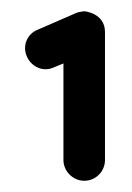

<svg xmlns="http://www.w3.org/2000/svg" viewBox="-20 -786 236 342"><path d="M130 -766C129 -766 117 -764 116 -763L47 -733C29 -726 19 -705 28 -685C36 -667 57 -657 76 -666L93 -673V-501C93 -481 110 -464 130 -464C151 -464 167 -481 167 -501V-729C167 -763 130 -766 130 -766Z"/></svg>

Font: LS
Style: Bold
Weight: 700
Designer: BSozoo
Foundry: BSozoo
Version: Version 001.000